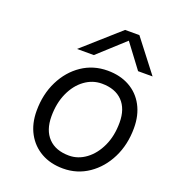

<svg xmlns="http://www.w3.org/2000/svg" viewBox="-135 -825 826 934"><g transform="rotate(20 278.0 -358.5)"><path d="M352 -727H426L555 -560H480L387 -684L251 -560H164ZM82 -210Q82 -296 116 -364.5Q150 -433 208.5 -472.5Q267 -512 341 -512Q406 -512 454.5 -485Q503 -458 529.5 -408.5Q556 -359 556 -293Q556 -207 522 -138.5Q488 -70 429.5 -30Q371 10 298 10Q233 10 184.5 -17.5Q136 -45 109 -94.5Q82 -144 82 -210ZM481 -294Q481 -365 443 -404Q405 -443 336 -443Q288 -443 247.5 -413.5Q207 -384 183 -331Q159 -278 159 -210Q159 -138 197 -98.5Q235 -59 304 -59Q351 -59 391.5 -89Q432 -119 456.5 -172Q481 -225 481 -294Z"/></g></svg>

Font: Overused Grotesk
Style: Italic
Weight: 400
Italic angle: -10°
Version: Version 0.003